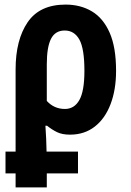

<svg xmlns="http://www.w3.org/2000/svg" viewBox="-20 -577 570 837"><path d="M4 179V84H48V-274Q48 -403 100.5 -480Q153 -557 266 -557Q331 -557 380.5 -527.5Q430 -498 458 -434.5Q486 -371 486 -268Q486 -186 462 -123Q438 -60 393 -25Q348 10 285 10Q251 10 228.5 -1Q206 -12 185 -29H178Q182 28 183 84H320V179H184V240H48V179ZM263 -102Q304 -102 326 -141Q348 -180 348 -268Q348 -365 326 -404.5Q304 -444 262 -444Q221 -444 202.5 -408Q184 -372 184 -296V-137Q216 -102 263 -102Z"/></svg>

Font: Noto Sans Condensed
Style: Bold
Weight: 700
Width: 3
Designer: Monotype Design Team
Foundry: Monotype Imaging Inc.
Version: Version 2.013; ttfautohint (v1.8.4.7-5d5b)